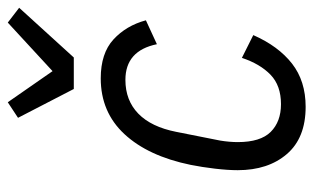

<svg xmlns="http://www.w3.org/2000/svg" viewBox="-180 -634 825 506"><g transform="rotate(-90 233.0 -380.5)"><path d="M205 12Q123 12 80.5 -37.5Q38 -87 38 -167Q38 -193 42 -227Q46 -261 52 -291Q75 -403 133 -465.5Q191 -528 280 -528Q346 -528 382.5 -494.5Q419 -461 433 -409L370 -380Q353 -463 276 -463Q222 -463 187 -429Q152 -395 139 -329L116 -213Q114 -201 113 -189Q112 -177 112 -167Q112 -107 139 -80Q166 -53 212 -53Q261 -53 289.5 -80.5Q318 -108 334 -156L394 -126Q365 -60 319 -24Q273 12 205 12ZM252 -599 176 -746 217 -773 299 -655 427 -773 466 -743 335 -599Z"/></g></svg>

Font: IBM Plex Sans Condensed
Style: Italic
Weight: 400
Width: 3
Italic angle: -11°
Designer: Mike Abbink, Paul van der Laan, Pieter van Rosmalen
Foundry: Bold Monday
Version: Version 1.3